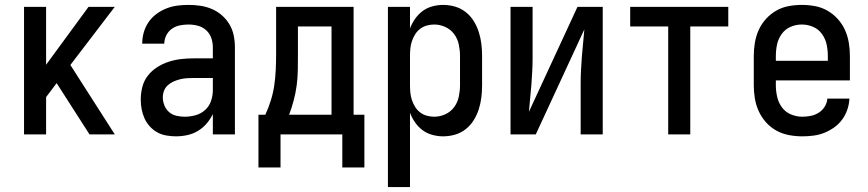

<svg xmlns="http://www.w3.org/2000/svg" viewBox="-20 -548 3540 783"><path d="M78 0V-520H168V-284L341 -520H448L267 -283L448 0H345L327 -28L211 -209L168 -152V0Z M697 8Q678 8 658 4.5Q638 1 621 -8.5Q604 -18 590.5 -33Q577 -48 569 -66Q561 -84 557.5 -103.5Q554 -123 554 -142Q554 -168 560.5 -193.5Q567 -219 583 -239.5Q599 -260 621 -274Q643 -288 667.5 -296Q692 -304 717.5 -307Q743 -310 769 -310H848V-355Q848 -375 841.5 -393.5Q835 -412 820.5 -425Q806 -438 787 -443Q768 -448 749 -448Q731 -448 713.5 -444.5Q696 -441 681.5 -431Q667 -421 658.5 -404.5Q650 -388 650 -370Q650 -370 650 -370Q650 -370 650 -370H560Q560 -370 560 -370.5Q560 -371 560 -371Q560 -394 566.5 -416.5Q573 -439 586 -458Q599 -477 618 -491Q637 -505 658.5 -513.5Q680 -522 702.5 -525Q725 -528 749 -528Q773 -528 797 -524.5Q821 -521 843.5 -511.5Q866 -502 884.5 -486Q903 -470 915.5 -449Q928 -428 933 -404Q938 -380 938 -355V0H848V-83Q838 -62 822.5 -44Q807 -26 787 -14Q767 -2 744 3Q721 8 697 8ZM733 -72Q755 -72 777 -78Q799 -84 816 -99Q833 -114 840.5 -136Q848 -158 848 -180V-230H769Q755 -230 741 -229Q727 -228 713.5 -224.5Q700 -221 687.5 -215.5Q675 -210 664.5 -200.5Q654 -191 649 -178Q644 -165 644 -151Q644 -134 650.5 -118Q657 -102 669.5 -91Q682 -80 699 -76Q716 -72 733 -72Z M1034 135V-80H1062Q1075 -108 1084.5 -138.5Q1094 -169 1098.5 -200Q1103 -231 1104.5 -262.5Q1106 -294 1106 -325V-520H1422V-80H1466V135H1376V0H1124V135ZM1159 -80H1332V-440H1195V-325Q1195 -294 1194.5 -262.5Q1194 -231 1190 -200.5Q1186 -170 1178 -139.5Q1170 -109 1159 -80Z M1562 215V-520H1652V-432Q1660 -453 1673 -471.5Q1686 -490 1703.5 -503Q1721 -516 1743 -522Q1765 -528 1787 -528Q1812 -528 1836 -521Q1860 -514 1879.5 -498.5Q1899 -483 1912 -462Q1925 -441 1932.5 -417.5Q1940 -394 1943 -369.5Q1946 -345 1946 -320V-200Q1946 -175 1943 -150.5Q1940 -126 1932.5 -102.5Q1925 -79 1912 -58Q1899 -37 1879.5 -21.5Q1860 -6 1836 1Q1812 8 1787 8Q1765 8 1743 2Q1721 -4 1703.5 -17Q1686 -30 1673 -48.5Q1660 -67 1652 -88V215ZM1751 -72Q1774 -72 1796 -82Q1818 -92 1832 -111Q1846 -130 1851 -153.5Q1856 -177 1856 -200V-320Q1856 -343 1851 -366.5Q1846 -390 1832 -409Q1818 -428 1796 -438Q1774 -448 1751 -448Q1736 -448 1721 -444Q1706 -440 1693.5 -430.5Q1681 -421 1673 -408Q1665 -395 1660 -380.5Q1655 -366 1653.5 -350.5Q1652 -335 1652 -320V-200Q1652 -185 1653.5 -169.5Q1655 -154 1660 -139.5Q1665 -125 1673 -112Q1681 -99 1693.5 -89.5Q1706 -80 1721 -76Q1736 -72 1751 -72Z M2062 0V-520H2152V-312Q2152 -284 2150.5 -256.5Q2149 -229 2147 -201.5Q2145 -174 2142 -147Q2139 -120 2137 -92L2335 -520H2438V0H2348V-208Q2348 -236 2349.5 -263.5Q2351 -291 2353 -318.5Q2355 -346 2358 -373Q2361 -400 2363 -428L2165 0Z M2705 0V-440H2550V-520H2950V-440H2795V0Z M3252 8Q3225 8 3198 3Q3171 -2 3147 -15Q3123 -28 3104.5 -48.5Q3086 -69 3074.5 -94Q3063 -119 3058.5 -146Q3054 -173 3054 -200V-320Q3054 -347 3058.5 -374Q3063 -401 3074 -425.5Q3085 -450 3103.5 -470.5Q3122 -491 3145.5 -504.5Q3169 -518 3196 -523Q3223 -528 3250 -528Q3277 -528 3304 -523Q3331 -518 3354.5 -504.5Q3378 -491 3396.5 -470.5Q3415 -450 3426 -425.5Q3437 -401 3441.5 -374Q3446 -347 3446 -320V-220H3144V-200Q3144 -176 3149.5 -152.5Q3155 -129 3169 -110Q3183 -91 3205.5 -81.5Q3228 -72 3252 -72Q3269 -72 3286.5 -75.5Q3304 -79 3319 -88.5Q3334 -98 3343.5 -113.5Q3353 -129 3354 -146H3444Q3443 -123 3435.5 -101Q3428 -79 3414.5 -60.5Q3401 -42 3382 -28.5Q3363 -15 3342 -6.5Q3321 2 3298 5Q3275 8 3252 8ZM3356 -300V-320Q3356 -344 3351 -367Q3346 -390 3332 -409.5Q3318 -429 3296 -438.5Q3274 -448 3250 -448Q3226 -448 3204 -438.5Q3182 -429 3168 -409.5Q3154 -390 3149 -367Q3144 -344 3144 -320V-300Z"/></svg>

Font: Iosevka SS04 Medium
Style: Regular
Weight: 500
Monospace: yes
Designer: Belleve Invis
Foundry: Belleve Invis
Version: Version 19.0.0; ttfautohint (v1.8.4)